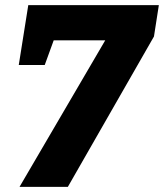

<svg xmlns="http://www.w3.org/2000/svg" viewBox="-20 -727 638 747"><path d="M579 -585 244 0H56L404 -595L424 -570H158L198 -595L154 -474H53L90 -707H598Z"/></svg>

Font: Bitter Thin ExtraBold
Style: Italic
Weight: 800
Italic angle: -9°
Version: Version 2.002